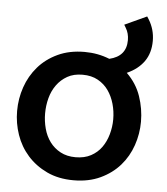

<svg xmlns="http://www.w3.org/2000/svg" viewBox="-50 -715 671 772"><g transform="rotate(5 285.0 -329.0)"><path d="M275 -81Q311 -81 337 -95Q363 -109 379.5 -132Q396 -155 404.5 -185Q413 -215 413 -246Q413 -278 404.5 -308Q396 -338 379.5 -361.5Q363 -385 337 -399.5Q311 -414 275 -414Q239 -414 213.5 -399.5Q188 -385 171 -361.5Q154 -338 146 -308Q138 -278 138 -246Q138 -215 146 -185Q154 -155 171 -132Q188 -109 214 -95Q240 -81 275 -81ZM513 -670 520 -659Q544 -620 544 -574Q544 -525 520 -491Q496 -457 451 -437Q491 -398 508 -348Q525 -298 525 -246Q525 -197 509 -150.5Q493 -104 461.5 -68Q430 -32 383 -10Q336 12 275 12Q214 12 167.5 -10Q121 -32 89 -68Q57 -104 41 -150.5Q25 -197 25 -246Q25 -296 41 -342.5Q57 -389 88.5 -425.5Q120 -462 167 -484Q214 -506 275 -506Q329 -506 376 -487Q444 -503 444 -568Q444 -596 431 -617L424 -629Z"/></g></svg>

Font: Codetta
Style: Bold
Weight: 700
Designer: Ulrich Proeller
Foundry: PROSA GmbH
Version: Version 2.00;September 29, 2018;FontCreator 11.5.0.2427 64-b